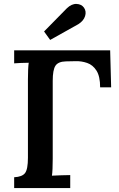

<svg xmlns="http://www.w3.org/2000/svg" viewBox="-20 -956 603 976"><path d="M52 0V-55Q93 -57 107.5 -76.5Q122 -96 122 -154V-553Q122 -578 123 -601Q124 -624 126 -637Q109 -637 87 -636Q65 -635 52 -634V-700H540L545 -512H489Q489 -568 470.5 -597Q452 -626 423 -636Q394 -646 364 -645L315 -644Q276 -643 262 -622Q248 -601 248 -545V-149Q248 -122 247 -98.5Q246 -75 244 -63Q263 -64 292 -65Q321 -66 337 -66V0ZM235 -753 204 -796 320 -914Q344 -937 369 -936Q394 -935 407 -917Q420 -898 412.5 -874Q405 -850 378 -833Z"/></svg>

Font: Lora SemiBold
Style: Regular
Weight: 600
Designer: Olga Karpushina, Alexei Vanyashin (Cyrillic)
Foundry: Cyreal
Version: Version 3.011; ttfautohint (v1.8.4.7-5d5b)